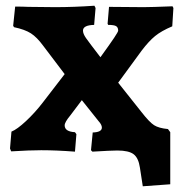

<svg xmlns="http://www.w3.org/2000/svg" viewBox="-20 -526 646 671"><path d="M469 60Q464 26 447 13Q430 0 390 0Q368 0 303 4L298 -1L304 -63Q336 -64 336 -80Q336 -90 325 -102L266 -176L226 -123Q206 -99 206 -88Q206 -66 242 -64L247 -57L242 4Q177 -1 124 -1Q83 -1 19 3L15 -7L20 -66Q40 -74 71 -103Q102 -132 129 -167L206 -267L131 -366Q109 -396 88 -409.5Q67 -423 29 -431L26 -436L33 -503Q60 -503 79 -502L173 -501Q238 -501 310 -506L314 -498L309 -439Q270 -438 270 -419Q270 -408 280.5 -393Q291 -378 331 -326Q365 -373 379 -394Q393 -415 393 -419Q393 -430 386 -434.5Q379 -439 358 -439L356 -443L361 -502L482 -501Q508 -501 583 -504L586 -498L582 -434Q544 -418 522 -400Q500 -382 475 -349L393 -237L474 -135Q502 -99 518.5 -88.5Q535 -78 567 -75L575 -64V118L479 125Z"/></svg>

Font: Alegreya SC ExtraBold
Style: Regular
Weight: 800
Designer: Juan Pablo del Peral
Foundry: Huerta Tipografica
Version: Version 2.007; ttfautohint (v1.6)